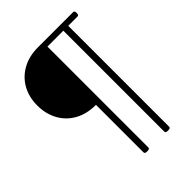

<svg xmlns="http://www.w3.org/2000/svg" viewBox="-246 -819 1111 1111"><g transform="rotate(-45 309.0 -263.5)"><path d="M289 173Q273 173 273 161V-227Q198 -227 143.5 -257.5Q89 -288 59.5 -342Q30 -396 30 -464Q30 -533 59.5 -586Q89 -639 143.5 -669.5Q198 -700 273 -700H558Q570 -700 570 -686V-678Q570 -664 558 -664H483V161Q483 173 467 173H459Q443 173 443 161V-664H313V161Q313 173 297 173Z"/></g></svg>

Font: Asap Expanded Thin
Style: Regular
Weight: 100
Width: 7
Designer: Pablo Cosgaya
Foundry: Omnibus-Type
Version: Version 3.001; ttfautohint (v1.8.4.7-5d5b)